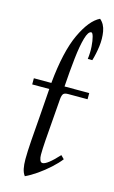

<svg xmlns="http://www.w3.org/2000/svg" viewBox="-124 -838 534 901"><g transform="rotate(15 143.0 -387.5)"><path d="M95 15Q85 2 81 -17.5Q77 -37 77 -63Q77 -98 81 -155Q85 -212 90.5 -279Q96 -346 100 -410H17V-440H102Q117 -596 157 -681.5Q197 -767 245 -790Q268 -771 274 -736.5Q280 -702 275 -664Q270 -626 260 -593H238Q242 -625 240 -653.5Q238 -682 233 -700Q228 -718 222 -718Q207 -718 196 -680Q185 -642 178 -579Q171 -516 166 -440H286V-410H192Q175 -410 169 -403.5Q163 -397 161 -378Q157 -322 152.5 -268.5Q148 -215 145 -171.5Q142 -128 142 -102Q142 -88 146 -77Q150 -66 159 -66Q181 -66 235 -125L251 -109Q234 -87 207 -62.5Q180 -38 150.5 -17.5Q121 3 95 15Z"/></g></svg>

Font: Bona Nova SC
Style: Italic
Weight: 400
Italic angle: -4°
Designer: Mateusz Machalski
Foundry: Capitalics
Version: Version 4.001; ttfautohint (v1.8.4.7-5d5b)